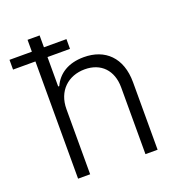

<svg xmlns="http://www.w3.org/2000/svg" viewBox="-165 -836 880 945"><g transform="rotate(-20 274.5 -363.5)"><path d="M146.7 -340.9C146.7 -436.1 210.6 -494.7 297.9 -494.7C382.5 -494.7 436.4 -439.3 436.4 -349.4V0H500V-353.3C500 -483.3 424.7 -552.6 313.9 -552.6C231.5 -552.6 177.9 -516.3 152.3 -459.9H146.7V-614H264.6V-665.1H146.7V-727.3H83.5V-665.1H-33.7V-614H83.5V0H146.7Z"/></g></svg>

Font: Karasuma Gothic
Style: Light
Weight: 300
Designer: Rasmus Andersson / Ryoko Nishizuka
Foundry: rsms
Version: Version 1.00